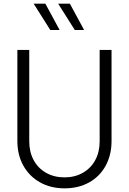

<svg xmlns="http://www.w3.org/2000/svg" viewBox="-20 -1018 705 1050"><path d="M75 -247V-745H140V-245Q140 -187 164 -142.5Q188 -98 232 -73Q276 -48 333 -48Q389 -48 433 -73Q477 -98 501 -142.5Q525 -187 525 -245V-745H590V-247Q590 -171 558 -112Q526 -53 467.5 -20.5Q409 12 333 12Q257 12 198.5 -21Q140 -54 107.5 -112.5Q75 -171 75 -247ZM298 -998H362L440 -854H389ZM228 -998 306 -854H255L164 -998Z"/></svg>

Font: BLUETTI 2.0 Extralight
Style: Roman
Weight: 200
Designer: Stijn de Vries
Foundry: tokotype
Version: Version 2.005;October 31, 2023;FontCreator 14.0.0.2814 64-bi